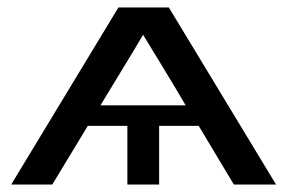

<svg xmlns="http://www.w3.org/2000/svg" viewBox="-20 -494 778 514"><path d="M10 0 297 -474H432L719 0H606L512 -157H406V0H321V-157H215L120 0ZM249 -212H477Q455 -250 414.5 -316.5Q374 -383 363 -401Q344 -368 306 -306Q268 -244 249 -212Z"/></svg>

Font: Coval
Style: Medium
Weight: 500
Foundry: Context Ltd
Version: Version 001.000